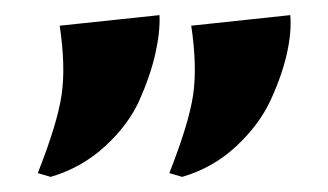

<svg xmlns="http://www.w3.org/2000/svg" viewBox="-20 -734 434 254"><path d="M47 -500 30 -505Q56 -571 61.5 -608.5Q67 -646 59 -700L191 -714Q192 -692 185.5 -663Q179 -634 164.5 -601.5Q150 -569 119 -540.5Q88 -512 47 -500ZM221 -500 204 -505Q230 -571 235.5 -608.5Q241 -646 233 -700L364 -714Q366 -692 359.5 -663Q353 -634 338 -601.5Q323 -569 292.5 -540.5Q262 -512 221 -500Z"/></svg>

Font: Cinzel Decorative Black
Style: Regular
Weight: 900
Designer: Natanael Gama
Version: Version 1.001;PS 001.001;hotconv 1.0.56;makeotf.lib2.0.21325